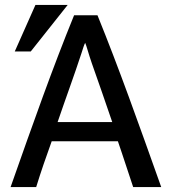

<svg xmlns="http://www.w3.org/2000/svg" viewBox="-20 -756 688 780"><path d="M635 4H521C473 -142 466 -161 459 -182H190C168 -121 146 -58 127 4H23C116 -260 193 -478 281 -694H376C464 -477 541 -260 635 4ZM436 -260C408 -343 380 -422 353 -499C339 -539 332 -569 326 -582C322 -575 317 -559 311 -540C282 -451 247 -357 214 -260ZM105 -547H40L124 -736H255Z"/></svg>

Font: Repo Medium
Style: Regular
Weight: 500
Designer: Stefan Peev
Foundry: Context Ltd
Version: Version 1.502